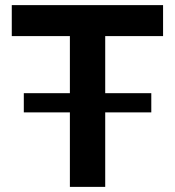

<svg xmlns="http://www.w3.org/2000/svg" viewBox="-20 -730 684 750"><path d="M391 -291V0H253V-291H73V-366H253V-589H26V-710H617V-589H391V-366H571V-291Z"/></svg>

Font: YasnoRaleway
Style: Bold
Weight: 700
Designer: Matt McInerney, Pablo Impallari, Rodrigo Fuenzalida
Foundry: Matt McInerney, Pablo Impallari, Rodrigo Fuenzalida
Version: Version 4.026